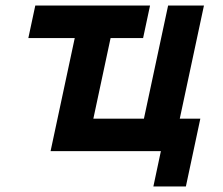

<svg xmlns="http://www.w3.org/2000/svg" viewBox="-20 -544 801 691"><path d="M532 127 559 0H162L249 -407H82L107 -524H520L495 -407H378L316 -117H498L585 -524H714L627 -117H701L649 127Z"/></svg>

Font: Raleway
Style: Bold Italic
Weight: 700
Italic angle: -12°
Designer: Matt McInerney, Pablo Impallari, Rodrigo Fuenzalida
Foundry: Matt McInerney, Pablo Impallari, Rodrigo Fuenzalida
Version: Version 4.101;RELEASE